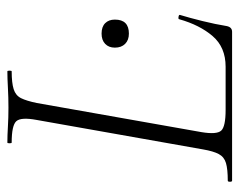

<svg xmlns="http://www.w3.org/2000/svg" viewBox="-86 -580 665 534"><g transform="rotate(-90 247.0 -312.5)"><path d="M12 0Q9 0 9 -6Q9 -12 12 -12Q44 -12 61 -17Q78 -22 86 -37Q94 -52 99 -81L181 -544Q189 -587 177.5 -600Q166 -613 118 -613Q116 -613 116 -619Q116 -625 118 -625Q138 -625 162.5 -623.5Q187 -622 215 -622Q244 -622 270.5 -623.5Q297 -625 316 -625Q318 -625 318 -619Q318 -613 316 -613Q284 -613 266.5 -607.5Q249 -602 241.5 -587Q234 -572 228 -543L147 -85Q140 -43 151 -30.5Q162 -18 209 -18H329Q383 -18 414 -54Q445 -90 461 -147Q461 -150 467.5 -149Q474 -148 473 -145Q465 -119 456 -82.5Q447 -46 442 -15Q439 0 426 0ZM421 -287Q403 -287 392.5 -297.5Q382 -308 382 -326Q382 -343 392.5 -353Q403 -363 421 -363Q440 -363 450 -353Q460 -343 460 -326Q460 -287 421 -287Z"/></g></svg>

Font: Cormorant Light Light
Style: Italic
Weight: 300
Italic angle: -10°
Version: Version 4.000